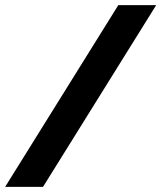

<svg xmlns="http://www.w3.org/2000/svg" viewBox="-45 -725 626 745"><path d="M-25 0H122L561 -705H414Z"/></svg>

Font: Bitter
Style: Bold Italic
Weight: 700
Designer: Sol Matas
Foundry: Sol Matas
Version: Version 1.002